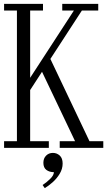

<svg xmlns="http://www.w3.org/2000/svg" viewBox="-20 -760 551 987"><path d="M1 0V-34H67V-706H1V-740H201V-706H135V-360L360 -706H300V-740H485V-706H401L239 -457L440 -34H511V0H287V-34H366L196 -391L135 -297V-34H231V0ZM210 207 199 191Q218 179 237.5 160Q257 141 257 125Q234 125 218.5 113.5Q203 102 203 77Q203 54 217 40Q231 26 252 26Q272 26 287 39.5Q302 53 302 81Q302 108 287 133Q272 158 250.5 177Q229 196 210 207Z"/></svg>

Font: Xanh Mono
Style: Regular
Weight: 400
Monospace: yes
Designer: Lam Bao, Duy Dao
Foundry: Yellow Type Foundry
Version: Version 3.101; ttfautohint (v1.8.3)